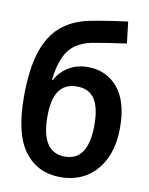

<svg xmlns="http://www.w3.org/2000/svg" viewBox="-87 -830 703 904"><g transform="rotate(10 265.0 -378.5)"><path d="M265 10Q155 10 92.5 -72.5Q30 -155 30 -334Q30 -466 57.5 -549Q85 -632 137 -676Q189 -720 264 -737Q283 -741 314.5 -746.5Q346 -752 382 -757.5Q418 -763 452 -767L464 -664Q419 -658 372 -650.5Q325 -643 298 -638Q223 -621 190 -573.5Q157 -526 146 -435H151Q172 -475 211.5 -499Q251 -523 303 -523Q392 -523 446.5 -458Q501 -393 501 -269Q501 -180 470.5 -117.5Q440 -55 387 -22.5Q334 10 265 10ZM268 -89Q325 -89 352.5 -132Q380 -175 380 -259Q380 -342 353 -383Q326 -424 268 -424Q211 -424 183 -384Q155 -344 155 -261Q155 -89 268 -89Z"/></g></svg>

Font: Noto Sans Mono Condensed SemiBold
Style: Regular
Weight: 600
Width: 3
Designer: Monotype Design Team
Foundry: Monotype Imaging Inc.
Version: Version 2.014